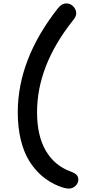

<svg xmlns="http://www.w3.org/2000/svg" viewBox="-20 -872 500 1113"><path d="M379.9 221.2Q356.9 221.2 318.8 206.1Q266.6 184.6 224.9 149.4Q183.1 114.3 150.6 62.7Q118.2 11.2 100.6 -61Q83 -133.3 83 -221.2Q83 -528.8 315.9 -824.2Q337.4 -852.1 365.2 -852.1Q388.7 -852.1 405.3 -834.2Q421.9 -816.4 421.9 -793.9Q421.9 -775.9 400.9 -751Q194.8 -491.2 194.8 -221.2Q194.8 -85.9 245.1 1Q295.4 87.9 389.2 122.1Q413.6 130.9 423.8 141.8Q434.1 152.8 434.1 168.9Q434.1 190.4 417.2 205.8Q400.4 221.2 379.9 221.2Z"/></svg>

Font: Shantell Sans Irregular Bouncy
Style: Regular
Weight: 500
Designer: Stephen Nixon, Anya Danilova, Shantell Martin
Foundry: Arrow Type
Version: Version 1.006;[9816181b4]